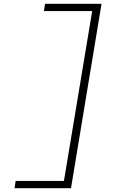

<svg xmlns="http://www.w3.org/2000/svg" viewBox="-20 -843 640 1006"><path d="M56 143 62 105H315L463 -785H210L216 -823H512L352 143Z"/></svg>

Font: Iosevka Extralight Extended
Style: Italic
Weight: 200
Width: 7
Italic angle: -9°
Monospace: yes
Designer: Belleve Invis
Foundry: Belleve Invis
Version: Version 32.5.0; ttfautohint (v1.8.4)